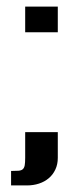

<svg xmlns="http://www.w3.org/2000/svg" viewBox="-20 -480 248 584"><path d="M155.8 -381.8H56.6V-460H155.8ZM56.6 -78.1H155.8V0Q155.8 20 148.4 35.6Q141.1 51.3 128.4 62Q115.7 72.8 98.6 78.4Q81.5 84 62 84H13.7V40Q27.8 40 36.4 39.3Q44.9 38.6 49.3 34.7Q53.7 30.8 55.2 22.7Q56.6 14.6 56.6 0Z"/></svg>

Font: Federov2
Style: Regular
Weight: 400
Designer: Olexa M. Volochay | Cyreal.org
Foundry: Olexa M. Volochay | Cyreal.org
Version: Version 1.000